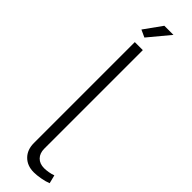

<svg xmlns="http://www.w3.org/2000/svg" viewBox="-302 -867 864 864"><g transform="rotate(45 130.0 -435.0)"><path d="M98 -775 63 -791 124 -876H182ZM82 -730H133V-103Q133 -74 149.5 -57Q166 -40 195 -40Q206 -40 221.5 -42.5Q237 -45 250 -50L260 -10Q243 -3 218 1.5Q193 6 175 6Q133 6 107.5 -19.5Q82 -45 82 -88Z"/></g></svg>

Font: Oxford Sans
Style: Regular
Weight: 300
Designer: Matt McInerney, Pablo Impallari, Rodrigo Fuenzalida
Foundry: Matt McInerney, Pablo Impallari, Rodrigo Fuenzalida
Version: Version 3.000g; ttfautohint (v1.5) -l 8 -r 28 -G 28 -x 14 -D